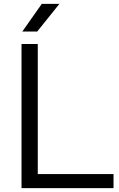

<svg xmlns="http://www.w3.org/2000/svg" viewBox="-20 -966 611 986"><path d="M90.5 0V-740H174V-72H563V0ZM94.5 -804 194.5 -946H285L171 -804Z"/></svg>

Font: Encode Sans Semi Expanded
Style: Regular
Weight: 400
Width: 6
Designer: Multiple Designers
Foundry: Impallari Type
Version: Version 2.000